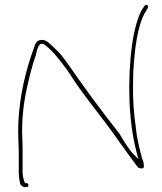

<svg xmlns="http://www.w3.org/2000/svg" viewBox="-20 -792 674 798"><path d="M56 -278C54 -233 58 -195 58 -149V-95C57 -74 59 -46 64 -28C65 -24 75 -14 83 -14L91 -15H92C96 -15 98 -16 98 -24C98 -27 94 -31 90 -31H84C77 -44 72 -69 74 -95V-149C74 -169 74 -190 73 -211C69 -285 77 -356 90 -418C101 -468 114 -522 129 -563C132 -573 134 -595 146 -607L149 -610H153C155 -610 161 -610 164 -607C185 -592 201 -575 219 -553C244 -523 269 -488 292 -451C343 -377 405 -302 458 -228C485 -188 514 -151 537 -118C545 -107 551 -99 555 -95H556V-94C557 -94 562 -92 569 -92C576 -92 578 -94 578 -104C578 -111 576 -120 573 -128H572C564 -158 554 -196 548 -234C545 -257 542 -282 539 -307C532 -366 532 -425 534 -493C539 -581 550 -687 586 -745L595 -760C595 -766 594 -774 587 -772C585 -772 583 -770 581 -768L572 -755C552 -723 537 -663 529 -606C509 -460 514 -290 546 -166L555 -131L529 -157C526 -160 522 -167 520 -169H519V-170C506 -188 491 -211 476 -237C405 -327 332 -425 268 -518C248 -546 233 -568 212 -587C190 -606 175 -628 152 -626C133 -625 128 -614 121 -593C88 -502 61 -397 56 -278Z"/></svg>

Font: Stray Cat
Style: ExLtExt
Weight: 200
Version: Version 1.0